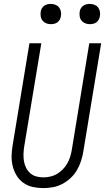

<svg xmlns="http://www.w3.org/2000/svg" viewBox="-20 -957 540 985"><path d="M202 8Q174 8 147.5 2Q121 -4 100 -19Q79 -34 65.5 -56Q52 -78 45.5 -103.5Q39 -129 39.5 -157Q40 -185 45 -213L131 -735H192L104 -204Q101 -185 100.5 -166Q100 -147 103 -129.5Q106 -112 114 -96Q122 -80 135 -68.5Q148 -57 165.5 -52Q183 -47 202 -47Q219 -47 237.5 -51Q256 -55 272 -64.5Q288 -74 301.5 -87.5Q315 -101 324.5 -117.5Q334 -134 339.5 -151.5Q345 -169 348 -186L438 -735H499L407 -177Q403 -153 395 -129Q387 -105 374 -83Q361 -61 341.5 -43Q322 -25 299 -13Q276 -1 251 3.5Q226 8 202 8ZM441 -833Q428 -833 417 -837.5Q406 -842 398.5 -851Q391 -860 389 -872.5Q387 -885 389 -898Q390 -906 395 -914.5Q400 -923 407.5 -928Q415 -933 423.5 -935Q432 -937 440 -937Q453 -937 464.5 -932.5Q476 -928 483 -919Q490 -910 492.5 -897.5Q495 -885 492 -872Q491 -864 486 -855.5Q481 -847 474 -842Q467 -837 458 -835Q449 -833 441 -833ZM241 -833Q228 -833 217 -837.5Q206 -842 198.5 -851Q191 -860 189 -872.5Q187 -885 189 -898Q190 -906 195 -914.5Q200 -923 207.5 -928Q215 -933 223.5 -935Q232 -937 240 -937Q253 -937 264.5 -932.5Q276 -928 283 -919Q290 -910 292.5 -897.5Q295 -885 292 -872Q291 -864 286 -855.5Q281 -847 274 -842Q267 -837 258 -835Q249 -833 241 -833Z"/></svg>

Font: Iosevka Light
Style: Italic
Weight: 300
Italic angle: -9°
Monospace: yes
Designer: Belleve Invis
Foundry: Belleve Invis
Version: Version 32.5.0; ttfautohint (v1.8.4)